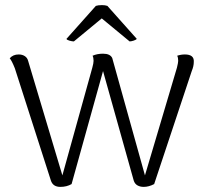

<svg xmlns="http://www.w3.org/2000/svg" viewBox="-20 -721 801 751"><path d="M179 -15 38 -454Q26 -484 18 -493Q31 -508 53 -508Q67 -508 77 -501.5Q87 -495 90 -483L224 -35L341 -456Q346 -474 346 -483Q346 -496 342 -503Q360 -511 383 -511Q411 -511 419 -494L547 -35L672 -456Q677 -476 677 -483Q677 -496 673 -503Q688 -508 703 -508Q740 -508 738 -479Q738 -462 730 -443L583 -1Q562 10 542 10Q528 10 517.5 4Q507 -2 503 -15L383 -443L260 -1Q241 10 216 10Q187 10 179 -15ZM240 -569 355 -698Q364 -701 379 -701Q391 -701 400 -698L515 -569Q512 -565 502.5 -562Q493 -559 487 -559L378 -649L269 -559Q262 -559 251.5 -562Q241 -565 240 -569Z"/></svg>

Font: Arima Madurai Light
Style: Regular
Weight: 300
Designer: Joana Correia and Natanael Gama
Foundry: NDISCOVER
Version: Version 1.020